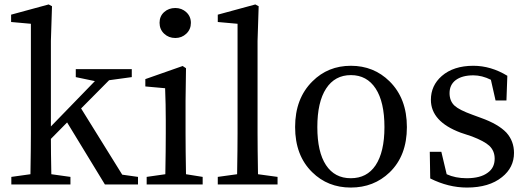

<svg xmlns="http://www.w3.org/2000/svg" viewBox="-20 -830 2375 864"><path d="M31 0V-34L117 -46Q119 -166 119 -230V-723L30 -731V-764L199 -810L214 -802L209 -646V-261L407 -465L321 -483V-519H573V-483L471 -469L345 -342L530 -44L601 -34V0H452L282 -279L209 -205Q209 -148 211 -46L297 -34V0Z M640 0V-34L724 -46Q726 -158 726 -230V-288Q726 -361 723 -433L634 -441V-474L802 -533L817 -523L815 -377V-230Q815 -158 817 -46L892 -34V0ZM769 -659Q739 -659 718.5 -678.5Q698 -698 698 -727.5Q698 -757 718.5 -775.5Q739 -794 769 -794Q798 -794 818.5 -775Q839 -756 839 -727Q839 -698 818.5 -678.5Q798 -659 769 -659Z M960 0V-34L1047 -46Q1049 -166 1049 -230V-723L960 -731V-764L1129 -810L1144 -802L1139 -646V-230Q1139 -166 1141 -46L1229 -34V0Z M1385 -55Q1308 -130 1308 -258.5Q1308 -387 1386 -464Q1456 -534 1559 -534Q1662 -534 1733 -464Q1811 -387 1811 -258Q1811 -129 1733 -54Q1662 14 1558.5 14Q1455 14 1385 -55ZM1670 -86Q1710 -146 1710 -258Q1710 -371 1670.5 -431.5Q1631 -492 1559 -492Q1487 -492 1447.5 -431.5Q1408 -371 1408 -258Q1408 -146 1447 -87Q1486 -28 1558.5 -28Q1631 -28 1670 -86Z M2081 14Q1998 14 1916 -27L1914 -147H1966L1990 -46Q2029 -28 2080 -28Q2142 -28 2175 -53Q2206 -75 2206 -116Q2206 -151 2182 -174Q2159 -195 2104 -216L2053 -233Q1919 -283 1919 -381Q1919 -445 1968 -488Q2021 -534 2110 -534Q2189 -534 2263 -489L2259 -378H2210L2189 -471Q2149 -491 2110 -491Q2059 -491 2030 -469Q2003 -448 2003 -411Q2003 -375 2026 -354Q2047 -335 2105 -314L2143 -300Q2222 -272 2259 -233Q2293 -195 2293 -142Q2293 -76 2239 -33Q2181 14 2081 14Z"/></svg>

Font: GenRyuMin TW M
Style: Regular
Weight: 500
Version: Version 1.501;PS 1;hotconv 16.6.51;makeotf.lib2.5.65220